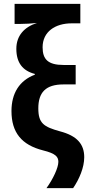

<svg xmlns="http://www.w3.org/2000/svg" viewBox="-20 -780 466 987"><path d="M39 -209C39 -99 91 -35 201 -7C266 9 280 26 280 52C280 82 253 140 219 187H356C388 140 413 81 413 28C413 -39 376 -82 288 -105C205 -128 177 -146 177 -223C177 -305 215 -346 306 -346H369V-446H307C227 -446 199 -475 199 -537C199 -617 264 -660 348 -660H393V-760H55V-657H83C110 -657 144 -659 170 -662C105 -641 64 -597 64 -529C64 -457 97 -416 159 -400V-396C80 -366 39 -301 39 -209Z"/></svg>

Font: Noto Sans Display SemiCondensed
Style: Bold
Weight: 700
Width: 4
Designer: Monotype Design Team
Foundry: Monotype Imaging Inc.
Version: Version 1.900